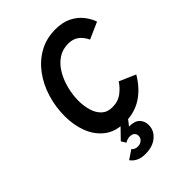

<svg xmlns="http://www.w3.org/2000/svg" viewBox="-267 -838 1206 1206"><g transform="rotate(-45 335.5 -235.0)"><path d="M348.5 11.5Q266 11.5 212.5 -29Q159 -69.5 133 -136.5Q107 -203.5 107 -282.5Q107 -365.5 130.5 -442.5Q154 -519.5 198.8 -580Q243.5 -640.5 307.2 -676Q371 -711.5 451.5 -711.5Q515.5 -711.5 559.8 -689Q604 -666.5 631.2 -631.8Q658.5 -597 671 -560.5L560 -511.5Q542 -550 514 -570.5Q486 -591 445 -591Q393 -591 354 -564.2Q315 -537.5 289 -493Q263 -448.5 249.8 -395.5Q236.5 -342.5 236.5 -290.5Q236.5 -244 248.8 -203Q261 -162 288 -136.8Q315 -111.5 359 -111.5Q410 -111.5 445.8 -138.8Q481.5 -166 501.5 -199L610.5 -151.5Q563 -71.5 498 -30Q433 11.5 348.5 11.5ZM299 243Q260.5 243 235.2 229.8Q210 216.5 198 197.5L257 158Q262 165 272 170.5Q282 176 297 176Q319.5 176 334 163.2Q348.5 150.5 348.5 131.5Q348.5 115 337.5 105Q326.5 95 307 95Q284 95 264 108L244.5 77L319.5 -0.5H384.5L347 47.5Q396.5 47.5 419 70.2Q441.5 93 441.5 129Q441.5 177 402.2 210Q363 243 299 243Z"/></g></svg>

Font: Overpass
Style: Bold Italic
Weight: 700
Italic angle: -10°
Designer: Delve Withrington, Dave Bailey, Thomas Jockin
Foundry: Delve Fonts LLC
Version: Version 4.000; ttfautohint (v1.8.3)